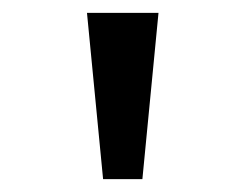

<svg xmlns="http://www.w3.org/2000/svg" viewBox="-20 -749 366 298"><path d="M140 -471 115 -729H226L201 -471Z"/></svg>

Font: hexhindi15
Style: Regular
Weight: 400
Designer: Jelle Bosma - Monotype Design Team
Foundry: Monotype Imaging Inc.
Version: Version 2.006